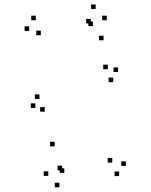

<svg xmlns="http://www.w3.org/2000/svg" viewBox="-20 -808 660 839"><path d="M474.5 -449V-469H454.5V-449ZM496 -493.5V-513.5H476V-493.5ZM451 -505.5V-525.5H431V-505.5ZM152.5 -375.5V-395.5H132.5V-375.5ZM134.5 -336.5V-356.5H114.5V-336.5ZM175.5 -320V-340H155.5V-320ZM500.5 -38.5V-58.5H480.5V-38.5ZM530 -83V-103H510V-83ZM470.5 -97.5V-117.5H450.5V-97.5ZM261 -52.5V-72.5H241V-52.5ZM251.5 -64V-84H231.5V-64ZM432.5 -632V-652H412.5V-632ZM446.5 -719.5V-739.5H426.5V-719.5ZM398 -768.5V-788.5H378V-768.5ZM136.5 -719.5V-739.5H116.5V-719.5ZM107.5 -673V-693H87.5V-673ZM158.5 -654V-674H138.5V-654ZM376.5 -705.5V-725.5H356.5V-705.5ZM386 -694V-714H366V-694ZM219 -168.5V-188.5H199V-168.5ZM191 -39.5V-59.5H171V-39.5ZM239.5 10.5V-9.5H219.5V10.5Z"/></svg>

Font: Monaspace Radon Dots Var
Style: Regular
Weight: 400
Designer: Riley Cran and the Lettermatic Team
Version: Version 1.100 (Monaspace Radon Dots)